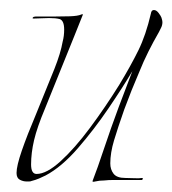

<svg xmlns="http://www.w3.org/2000/svg" viewBox="-20 -358 344 383"><path d="M33 4Q26 4 19.5 0.5Q13 -3 13 -13Q13 -27 23.5 -57.5Q34 -88 53 -133Q76 -189 88.5 -220.5Q101 -252 105 -275Q108 -286 108 -299Q108 -317 99 -320Q95 -321 90 -321.5Q85 -322 78 -322Q70 -322 61.5 -321.5Q53 -321 47 -321Q44 -321 45.5 -323Q47 -325 51 -325H86Q103 -325 119 -325.5Q135 -326 142 -329Q146 -331 145 -328L129 -288L70 -142Q54 -104 48 -78.5Q42 -53 42 -30Q42 -11 53 -11Q73 -11 101 -36.5Q129 -62 159.5 -103Q190 -144 218 -189Q241 -227 256 -257.5Q271 -288 281 -331Q282 -338 287 -338Q292 -338 296.5 -332Q301 -326 302 -323Q304 -317 304 -314Q304 -308 301.5 -303Q299 -298 297 -294Q286 -275 276 -255Q266 -235 258 -215Q242 -178 228 -140Q215 -103 207.5 -78Q200 -53 200 -32Q200 -20 206.5 -11.5Q213 -3 230 -3Q239 -3 248.5 -2.5Q258 -2 263 -3Q265 -3 265 -1.5Q265 0 263 1H233Q220 1 208 1Q196 1 188 2Q178 2 170 4Q163 6 165 2Q174 -21 187.5 -61.5Q201 -102 217 -145L244 -216Q225 -184 196.5 -142Q168 -100 135.5 -62.5Q103 -25 71 -8Q65 -5 58 -2Q51 1 43 3Q41 4 38 4Q35 4 33 4Z"/></svg>

Font: Explora
Style: Regular
Weight: 400
Designer: Robert E. Leuschke
Foundry: Robert E. Leuschke
Version: Version 1.010